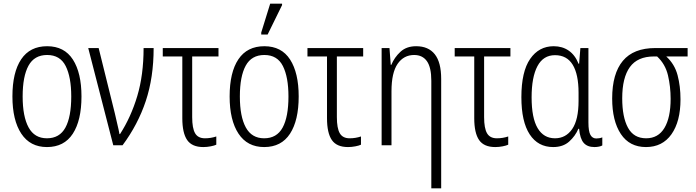

<svg xmlns="http://www.w3.org/2000/svg" viewBox="-20 -795 3811 1051"><path d="M426 -267Q426 -136 378.5 -63Q331 10 237 10Q145 10 96.5 -63.5Q48 -137 48 -267Q48 -399 96 -470.5Q144 -542 238 -542Q332 -542 379 -469Q426 -396 426 -267ZM104 -267Q104 -157 136.5 -97.5Q169 -38 237 -38Q306 -38 338 -96.5Q370 -155 370 -267Q370 -373 339.5 -433.5Q309 -494 238 -494Q168 -494 136 -435.5Q104 -377 104 -267Z M600 0 463 -532H520L609 -173Q614 -149 622 -116.5Q630 -84 634 -61H637Q697 -154 731.5 -269.5Q766 -385 766 -532H821Q821 -371 778 -242Q735 -113 651 0Z M1093 10Q1031 10 1004.5 -28.5Q978 -67 978 -148V-486H871V-532H1176V-486H1032V-154Q1032 -93 1048 -65.5Q1064 -38 1102 -38Q1134 -38 1164 -48V-3Q1154 2 1133.5 6Q1113 10 1093 10Z M1615 -267Q1615 -136 1567.5 -63Q1520 10 1426 10Q1334 10 1285.5 -63.5Q1237 -137 1237 -267Q1237 -399 1285 -470.5Q1333 -542 1427 -542Q1521 -542 1568 -469Q1615 -396 1615 -267ZM1293 -267Q1293 -157 1325.5 -97.5Q1358 -38 1426 -38Q1495 -38 1527 -96.5Q1559 -155 1559 -267Q1559 -373 1528.5 -433.5Q1498 -494 1427 -494Q1357 -494 1325 -435.5Q1293 -377 1293 -267ZM1410 -606V-617L1459 -775H1524V-767L1445 -606Z M1885 10Q1823 10 1796.5 -28.5Q1770 -67 1770 -148V-486H1663V-532H1968V-486H1824V-154Q1824 -93 1840 -65.5Q1856 -38 1894 -38Q1926 -38 1956 -48V-3Q1946 2 1925.5 6Q1905 10 1885 10Z M2341 236V-353Q2341 -426 2317 -460Q2293 -494 2247 -494Q2190 -494 2156.5 -445.5Q2123 -397 2123 -295V0H2069V-532H2112L2119 -440H2122Q2139 -481 2172 -511.5Q2205 -542 2258 -542Q2325 -542 2360 -498Q2395 -454 2395 -363V236Z M2691 10Q2629 10 2602.5 -28.5Q2576 -67 2576 -148V-486H2469V-532H2774V-486H2630V-154Q2630 -93 2646 -65.5Q2662 -38 2700 -38Q2732 -38 2762 -48V-3Q2752 2 2731.5 6Q2711 10 2691 10Z M3008 10Q2925 10 2879.5 -59.5Q2834 -129 2834 -263Q2834 -403 2882 -472.5Q2930 -542 3011 -542Q3058 -542 3093 -518Q3128 -494 3147 -446H3150L3157 -532H3201V-125Q3201 -76 3212 -56.5Q3223 -37 3244 -37Q3262 -37 3277 -43V1Q3271 5 3259 7.5Q3247 10 3234 10Q3195 10 3175 -13Q3155 -36 3150 -90H3146Q3129 -50 3095.5 -20Q3062 10 3008 10ZM3018 -38Q3077 -38 3112 -88.5Q3147 -139 3147 -243V-287Q3147 -388 3115 -440.5Q3083 -493 3018 -493Q2954 -493 2922 -433Q2890 -373 2890 -262Q2890 -149 2923 -93.5Q2956 -38 3018 -38Z M3516 10Q3426 10 3378.5 -61.5Q3331 -133 3331 -256Q3331 -392 3389.5 -462Q3448 -532 3567 -532H3744V-486H3627Q3673 -444 3689 -383.5Q3705 -323 3705 -251Q3705 -130 3655.5 -60Q3606 10 3516 10ZM3517 -38Q3583 -38 3617 -94.5Q3651 -151 3651 -254Q3651 -321 3636.5 -382.5Q3622 -444 3577 -486H3560Q3470 -486 3428 -428Q3386 -370 3386 -257Q3386 -154 3417.5 -96Q3449 -38 3517 -38Z"/></svg>

Font: Noto Sans Condensed Light
Style: Regular
Weight: 300
Width: 3
Designer: Monotype Design Team
Foundry: Monotype Imaging Inc.
Version: Version 2.013; ttfautohint (v1.8.4.7-5d5b)